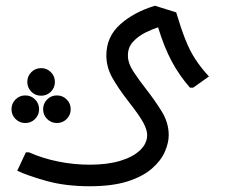

<svg xmlns="http://www.w3.org/2000/svg" viewBox="-20 -448 801 668"><path d="M292 200Q209 200 143.5 182Q78 164 40 146L70 82H81Q128 103 182.5 114Q237 125 292 125Q354 125 398.5 111.5Q443 98 467.5 74.5Q492 51 492 22Q492 4 479 -20.5Q466 -45 430 -91Q391 -141 370.5 -178Q350 -215 350 -255Q350 -320 398 -363Q446 -406 519 -428L593 -405Q609 -351 624.5 -311.5Q640 -272 660 -241.5Q680 -211 707 -182L652 -143H641Q604 -185 577.5 -234.5Q551 -284 530 -353Q511 -347 486.5 -335Q462 -323 443.5 -303.5Q425 -284 425 -255Q425 -228 444.5 -198.5Q464 -169 489 -137Q518 -100 542.5 -60.5Q567 -21 567 22Q567 49 553.5 80Q540 111 508.5 138.5Q477 166 424 183Q371 200 292 200ZM68 -20Q48 -20 34 -34Q20 -48 20 -68Q20 -88 34 -102Q48 -116 68 -116Q88 -116 102 -102Q116 -88 116 -68Q116 -48 102 -34Q88 -20 68 -20ZM178 -20Q158 -20 144 -34Q130 -48 130 -68Q130 -88 144 -102Q158 -116 178 -116Q198 -116 212 -102Q226 -88 226 -68Q226 -48 212 -34Q198 -20 178 -20ZM123 -115Q103 -115 89 -129Q75 -143 75 -163Q75 -183 89 -197Q103 -211 123 -211Q143 -211 157 -197Q171 -183 171 -163Q171 -143 157 -129Q143 -115 123 -115Z"/></svg>

Font: Fustat
Style: Regular
Weight: 400
Designer: Mohamed Gaber, Khaled Hosny, Laura Garcia Mut
Foundry: Kief Type Foundry, Alif Type Foundry, Hard Type Foundry
Version: Version 1.007